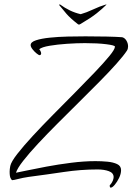

<svg xmlns="http://www.w3.org/2000/svg" viewBox="-20 -818 605 877"><path d="M486 39Q482 39 481.5 34Q481 29 481 29Q491 18 495 8Q499 -2 499 -9Q499 -28 477.5 -36Q456 -44 426 -44Q349 -44 272 -32.5Q195 -21 111 -10Q84 -6 63 -0.5Q42 5 35 5Q34 5 29 -3Q24 -11 24 -34Q24 -45 27 -60Q31 -79 59 -115Q87 -151 130 -197.5Q173 -244 223.5 -295Q274 -346 323.5 -396Q373 -446 414 -489Q455 -532 480 -562.5Q505 -593 505 -605Q505 -611 465.5 -616Q426 -621 368 -621Q331 -621 286.5 -618Q242 -615 206.5 -609Q171 -603 159 -593Q161 -592 164.5 -585.5Q168 -579 168 -574Q167 -566 161 -566Q157 -566 147 -574Q137 -582 128.5 -593Q120 -604 120 -612Q120 -626 144.5 -634Q169 -642 207.5 -646Q246 -650 289.5 -651Q333 -652 370 -652Q422 -652 466.5 -651Q511 -650 538 -648Q550 -645 557.5 -632.5Q565 -620 565 -606Q565 -595 560 -587Q545 -564 512 -527Q479 -490 434.5 -445Q390 -400 340.5 -351Q291 -302 242.5 -253.5Q194 -205 153.5 -161.5Q113 -118 86 -83.5Q59 -49 53 -29Q64 -31 101.5 -39Q139 -47 192.5 -57Q246 -67 305 -74.5Q364 -82 416 -82Q444 -82 470.5 -79.5Q497 -77 515 -68.5Q533 -60 533 -41Q533 -24 524 -5.5Q515 13 504 26Q493 39 486 39ZM465 -797.5Q467.1 -797.5 466 -796.5Q447.5 -777.9 421.7 -757.3Q396 -736.7 348.6 -708.9L342.4 -705.8H340.4Q337.3 -705.8 334.2 -708.9Q301.2 -734.7 283.7 -754.8Q266.2 -774.9 250.8 -794.4Q247.7 -797.5 253.9 -797.5Q254.9 -797.5 255.9 -796.5Q275.5 -782.1 298.7 -770.7Q321.8 -759.4 348.6 -753.2Q374.4 -760.4 405.3 -774.9Q436.2 -789.3 460.9 -796.5Q462.9 -797.5 465 -797.5Z"/></svg>

Font: Bilbo
Style: Regular
Weight: 400
Designer: Robert E. Leuschke
Foundry: Robert E. Leuschke
Version: Version 1.100